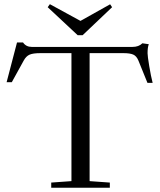

<svg xmlns="http://www.w3.org/2000/svg" viewBox="-20 -884 752 904"><path d="M345.7 -718.3 204.6 -850.1 214.8 -864.3 358.9 -785.6 498.5 -863.8 507.8 -850.1 369.1 -718.3ZM221.2 0V-24.4L316.4 -31.2V-633.8H169.9Q135.7 -633.8 119.4 -626.7Q103 -619.6 91.8 -599.1L35.6 -497.1H11.2L60.1 -684.1H88.4Q102.5 -663.1 129.9 -663.1H603.5Q633.3 -663.1 650.4 -680.2L680.7 -675.8Q674.8 -662.1 674.8 -633.3Q674.8 -620.1 682.6 -573Q690.4 -525.9 698.7 -493.7H674.3L631.8 -598.6Q623 -620.1 607.4 -627Q591.8 -633.8 561 -633.8H401.9V-31.2L497.1 -24.4V0Z"/></svg>

Font: Elstob 18pt
Style: Regular
Weight: 400
Designer: Peter S. Baker
Version: Version 1.015